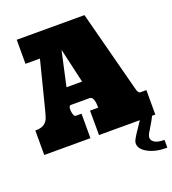

<svg xmlns="http://www.w3.org/2000/svg" viewBox="-177 -924 1157 1293"><g transform="rotate(-20 401.0 -277.5)"><path d="M728.5 -218.3Q732.4 -203.1 735.1 -195.3Q737.8 -187.5 743.2 -181.4Q748.5 -175.3 755.9 -175.3H797.9V0H394.5L394 -175.3H452.6Q452.6 -255.4 419.9 -255.4H285.6Q279.3 -255.4 275.9 -250.2Q272.5 -245.1 272 -239.7Q271.5 -234.4 271 -224.1Q271 -210.4 276.4 -192.9Q281.7 -175.3 292 -175.3H333V0H2V-175.3Q23.4 -175.3 40 -179.2Q78.1 -188.5 94.2 -225.6Q99.6 -237.3 112.8 -288.6L196.8 -620.1H93.3V-792.5H578.6ZM410.6 -377.4 353.5 -625.5 298.8 -377.4ZM774.9 0Q760.7 29.3 742.2 59.1Q723.6 88.9 715.1 104.7Q706.5 120.6 706.5 132.3Q706.5 153.8 728.5 167.5Q750.5 181.2 797.9 181.6V236.8H787.6Q713.4 236.8 660.4 208Q607.4 179.2 607.4 139.2Q607.4 131.3 609.9 123.5Q612.3 115.7 620.1 102.1Q627.9 88.4 634.3 78.6Q640.6 68.8 658 43.5Q675.3 18.1 687 0Z"/></g></svg>

Font: Bevan
Style: Regular
Weight: 400
Foundry: vernon adams
Version: Version 1.000